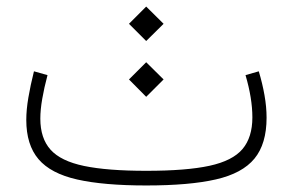

<svg xmlns="http://www.w3.org/2000/svg" viewBox="-20 -568 896 588"><path d="M772.5 -349.6Q783.7 -312.5 790 -276.6Q796.4 -240.7 796.4 -207.5Q796.4 -127.4 759.3 -82.3Q722.2 -37.1 641.4 -18.6Q560.5 0 428.2 0Q297.4 0 216.3 -18.3Q135.3 -36.6 97.9 -80.6Q60.5 -124.5 60.5 -200.7Q60.5 -231.9 66.9 -269.3Q73.2 -306.6 84 -349.6L125.5 -337.9Q115.2 -299.3 109.4 -265.6Q103.5 -231.9 103.5 -204.6Q103.5 -144.5 134.8 -109.6Q166 -74.7 237.3 -59.8Q308.6 -44.9 428.2 -44.9Q550.8 -44.9 621.6 -60.3Q692.4 -75.7 722.7 -111.6Q752.9 -147.5 752.9 -208.5Q752.9 -266.6 731.9 -337.9ZM375 -495.1 427.7 -547.9 481 -495.1 427.7 -442.4ZM375 -324.7 427.7 -377.4 481 -324.7 427.7 -271.5Z"/></svg>

Font: Estedad-FD ExtraLight
Style: Regular
Weight: 200
Designer: Amin Abedi
Version: Version 7.3